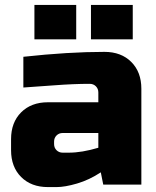

<svg xmlns="http://www.w3.org/2000/svg" viewBox="-20 -751 635 781"><path d="M25 0ZM260 -130Q313 -130 380 -150V-210H235Q220 -210 210 -200Q200 -190 200 -175V-165Q200 -150 210 -140Q220 -130 235 -130ZM75 -520Q258 -540 405 -540Q473 -540 514 -499Q555 -458 555 -390V0H400L390 -50Q343 -19 293.5 -4.5Q244 10 210 10H175Q107 10 66 -31Q25 -72 25 -140V-185Q25 -253 66 -294Q107 -335 175 -335H380V-375Q380 -390 370 -400Q360 -410 345 -410Q280 -410 201.5 -404Q123 -398 75 -395ZM350 -731H520V-591H350ZM120 -731H290V-591H120Z"/></svg>

Font: Russo One
Style: Regular
Weight: 400
Designer: Jovanny lemonad
Foundry: Jovanny Lemonad
Version: Version 1.001